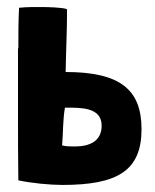

<svg xmlns="http://www.w3.org/2000/svg" viewBox="-20 -524 440 544"><path d="M157 0C314 0 381 -41 381 -158C381 -269 322 -320 166 -320C167 -379 170 -439 170 -498H168L167 -499C151 -503 117 -504 100 -504H69C58 -504 46 -503 34 -502C32 -464 32 -426 32 -387H31V-198C31 -138 31 -74 32 -13C70 -5 121 0 157 0ZM192 -109C182 -109 166 -109 156 -112C159 -148 158 -185 164 -219H167C210 -219 268 -220 268 -168C268 -124 234 -109 192 -109Z"/></svg>

Font: HEYCLAY
Style: Regular
Weight: 400
Designer: Marcelo Magalhaes
Foundry: Marcelo Magalhães
Version: Version 1.300;hotconv 1.0.109;makeotfexe 2.5.65596